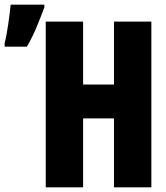

<svg xmlns="http://www.w3.org/2000/svg" viewBox="-97 -807 717 827"><path d="M19 -606Q44 -650 61.5 -692.5Q79 -735 94 -775V-787H-51Q-54 -755 -61.5 -703Q-69 -651 -77 -621V-606ZM261 0V-297H394V0H555V-714H394V-443H261V-714H100V0Z"/></svg>

Font: Noto Sans Mono UI ExtraBold
Style: Regular
Weight: 800
Designer: Monotype Design team
Foundry: Monotype Imaging Inc.
Version: 1.000